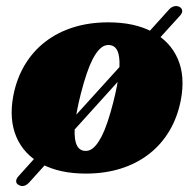

<svg xmlns="http://www.w3.org/2000/svg" viewBox="-20 -560 643 636"><path d="M42.5 53Q34 49 33.5 41Q33 33 41 24L184.5 -135.5L199 -143L423 -390L429.5 -406L539.5 -528Q547 -536.5 556.2 -539Q565.5 -541.5 574 -537.5Q582.5 -533 583.5 -525.5Q584.5 -518 577.5 -509.5L443.5 -362L431 -356.5L215.5 -118L207.5 -100.5L77.5 43.5Q69 53 60 55.5Q51 58 42.5 53ZM338.5 -486Q426 -486 485 -454.2Q544 -422.5 569 -364.8Q594 -307 579 -228.5Q568 -171.5 541 -126.2Q514 -81 473.2 -49.5Q432.5 -18 379.8 -1.5Q327 15 264.5 15Q177 15 118 -16.8Q59 -48.5 34.2 -106.5Q9.5 -164.5 24 -242.5Q35 -299.5 62 -344.8Q89 -390 129.8 -421.5Q170.5 -453 223.2 -469.5Q276 -486 338.5 -486ZM255.5 -61Q266.5 -58.5 276.8 -62.5Q287 -66.5 297 -78Q307 -89.5 316.8 -108.5Q326.5 -127.5 336 -155.5Q345.5 -183.5 355 -220.5Q370 -279.5 374.2 -320.2Q378.5 -361 372 -383.5Q365.5 -406 347.5 -410Q336.5 -412.5 326.2 -408.5Q316 -404.5 306 -393Q296 -381.5 286.2 -362.5Q276.5 -343.5 267 -315.5Q257.5 -287.5 248 -250.5Q233 -192 228.8 -151Q224.5 -110 231.2 -87.5Q238 -65 255.5 -61Z"/></svg>

Font: Fraunces
Style: Italic
Weight: 900
Italic angle: -16°
Version: Version 1.000;[0bf87f6ff]